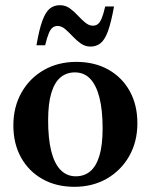

<svg xmlns="http://www.w3.org/2000/svg" viewBox="-20 -708 581 740"><path d="M272 -28.5Q304.5 -28.5 327.5 -47.5Q350.5 -66.5 363 -107.2Q375.5 -148 375.5 -213.5Q375.5 -284 363.2 -332Q351 -380 327.5 -404.5Q304 -429 268.5 -429Q236.5 -429 213.5 -410Q190.5 -391 178 -350.2Q165.5 -309.5 165.5 -244Q165.5 -173.5 177.5 -125.5Q189.5 -77.5 213.5 -53Q237.5 -28.5 272 -28.5ZM267 12Q196.5 12 143.5 -18Q90.5 -48 61 -101.2Q31.5 -154.5 31.5 -224.5Q31.5 -296 63 -351.5Q94.5 -407 149.2 -438.2Q204 -469.5 274 -469.5Q345 -469.5 398 -439.5Q451 -409.5 480.2 -356.5Q509.5 -303.5 509.5 -233Q509.5 -161.5 477.8 -106Q446 -50.5 391.2 -19.2Q336.5 12 267 12ZM419.5 -683Q408.5 -622.5 396.5 -589Q384.5 -555.5 368.2 -542Q352 -528.5 329 -528.5Q308 -528.5 291.2 -540.5Q274.5 -552.5 259.8 -568.2Q245 -584 231 -596Q217 -608 202 -608Q191.5 -608 183.2 -602Q175 -596 168.2 -580Q161.5 -564 154 -533.5H120.5Q131 -594.5 143.2 -628Q155.5 -661.5 171.8 -674.8Q188 -688 211 -688Q232 -688 248.8 -676Q265.5 -664 280 -648.2Q294.5 -632.5 308.8 -620.8Q323 -609 337.5 -609Q349 -609 357 -615Q365 -621 371.8 -637Q378.5 -653 385.5 -683Z"/></svg>

Font: Newsreader 36pt SemiBold
Style: Regular
Weight: 600
Designer: Hugues Gentile
Foundry: Production Type
Version: Version 1.003